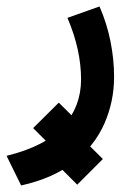

<svg xmlns="http://www.w3.org/2000/svg" viewBox="-39 -299 406 585"><path d="M62 91.3 140.1 13.7 218.3 91.3 140.1 169.4ZM118.2 185.5 196.3 107.9 274.4 185.5 196.3 263.7ZM264.2 -279.3Q286.6 -228 297.6 -173.1Q308.6 -118.2 308.6 -64.9Q308.6 10.7 278.8 78.1Q249 145.5 186.5 194.8Q124 244.1 25.4 266.1L-19 175.8Q99.6 147 153.8 86.2Q208 25.4 208 -57.1Q208 -147.5 166.5 -244.6Z"/></svg>

Font: Vazir Medium UI
Style: Medium-UI
Weight: 500
Designer: Saber Rastikerdar
Foundry: Saber Rastikerdar
Version: Version 30.0.0